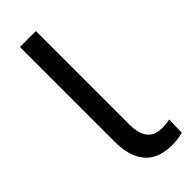

<svg xmlns="http://www.w3.org/2000/svg" viewBox="-237 -735 774 774"><g transform="rotate(-45 150.5 -348.0)"><path d="M228 9Q150 9 111.5 -35.5Q73 -80 73 -164V-705H164V-171Q164 -137 173.5 -113.5Q183 -90 201.5 -79Q220 -68 248 -68Q259 -68 270.5 -69Q282 -70 292 -73L290 1Q274 5 258.5 7Q243 9 228 9Z"/></g></svg>

Font: Nunito Sans 12pt ExtraLight Medium
Style: Regular
Weight: 500
Version: Version 3.101;gftools[0.9.27]